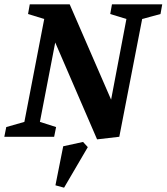

<svg xmlns="http://www.w3.org/2000/svg" viewBox="-36 -634 772 890"><path d="M414 12 220 -437 149 -69 224 -45 215 0H-16L-7 -45L77 -69L169 -546L94 -569L102 -614H287L479 -172L550 -546L475 -569L483 -614H716L708 -569L623 -546L517 0ZM261 236 221 225 257 44 349 24 371 48Z"/></svg>

Font: Manuale
Style: Italic
Weight: 400
Italic angle: -11°
Designer: Eduardo Tunni / Pablo Cosgaya
Foundry: Eduardo Tunni / Pablo Cosgaya
Version: Version 1.002